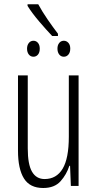

<svg xmlns="http://www.w3.org/2000/svg" viewBox="-20 -893 466 922"><path d="M357.4 -530.8V0H320.3L316.4 -96.7H313Q299.8 -55.2 270.8 -22.7Q241.7 9.8 187.5 9.8Q123.5 9.8 95 -36.1Q66.4 -82 66.4 -169.4V-530.8H113.3V-180.2Q113.3 -103.5 133.8 -68.4Q154.3 -33.2 194.3 -33.2Q251 -33.2 280.8 -82.8Q310.5 -132.3 310.5 -236.8V-530.8ZM163.6 -872.6Q183.6 -835.9 208.5 -799.8Q233.4 -763.7 258.3 -731V-720.2H230.5Q202.6 -749.5 168.2 -789.8Q133.8 -830.1 112.3 -864.7V-872.6ZM140.6 -697.3Q153.8 -697.3 162.4 -687Q170.9 -676.8 170.9 -659.2Q170.9 -641.1 162.4 -630.9Q153.8 -620.6 140.6 -620.6Q127 -620.6 118.4 -631.3Q109.9 -642.1 109.9 -659.2Q109.9 -675.8 118.4 -686.5Q127 -697.3 140.6 -697.3ZM286.6 -697.3Q299.3 -697.3 308.3 -687.3Q317.4 -677.2 317.4 -659.7Q317.4 -641.6 308.6 -631.1Q299.8 -620.6 286.6 -620.6Q272.9 -620.6 264.4 -631.3Q255.9 -642.1 255.9 -659.7Q255.9 -676.3 264.4 -686.8Q272.9 -697.3 286.6 -697.3Z"/></svg>

Font: Open Sans Condensed Light
Style: Regular
Weight: 300
Width: 3
Designer: Monotype Design Team
Foundry: Monotype Imaging Inc.
Version: Version 3.003; ttfautohint (v1.8.4)